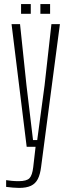

<svg xmlns="http://www.w3.org/2000/svg" viewBox="-20 -718 336 939"><path d="M73 201Q62 201 42.8 199.5Q23.5 198 10 196V163Q22 165 38 166.5Q54 168 71 168Q110.5 168 124.2 153.5Q138 139 142.5 99.5L154 0H110.5L36.5 -600H78L109.5 -300.5L141.5 -33H162L198 -300.5L231.5 -600H273L181 98.5Q176.5 135 165 157.5Q153.5 180 131.5 190.5Q109.5 201 73 201ZM177.5 -650.5V-698H225V-650.5ZM83 -650.5V-698H130.5V-650.5Z"/></svg>

Font: Big Shoulders Thin
Style: Regular
Weight: 100
Version: Version 2.002